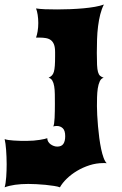

<svg xmlns="http://www.w3.org/2000/svg" viewBox="-92 -547 530 836"><path d="M24.9 66.4Q40 66.4 54.4 65.2Q68.8 64 81.1 62Q93.3 60.1 101.8 58.1Q110.4 56.2 113.8 54.7Q113.8 63 117.9 69.8Q122.1 76.7 128.4 81.3Q134.8 85.9 142.3 88.6Q149.9 91.3 157.2 91.3Q175.8 91.3 183.8 79.6Q191.9 67.9 191.9 45.9Q191.9 21.5 181.4 11.5Q170.9 1.5 155.3 1.5Q151.4 1.5 147.5 2Q143.6 2.4 139.6 3.4Q142.1 0.5 143.6 -9.5Q145 -19.5 145.8 -33.4Q146.5 -47.4 146.7 -63.5Q147 -79.6 147 -94.7Q147 -117.2 146.7 -136.7Q146.5 -156.2 144 -171.1Q141.6 -186 136 -195.8Q130.4 -205.6 119.6 -208.5Q128.4 -212.9 134 -218.5Q139.6 -224.1 142.6 -234.4Q145.5 -244.6 146.7 -260.7Q147.9 -276.9 147.9 -302.2V-319.8Q147.9 -340.8 143.1 -353.3Q138.2 -365.7 129.4 -372.3Q120.6 -378.9 107.9 -381.1Q95.2 -383.3 80.1 -383.3H64.9Q68.8 -393.1 71.8 -410.4Q74.7 -427.7 74.7 -446.8Q74.7 -465.3 72 -482.7Q69.3 -500 64.9 -510.3Q80.1 -507.8 104 -506.8Q127.9 -505.9 156.7 -505.9Q184.1 -505.9 213.6 -507.1Q243.2 -508.3 270.5 -510.7Q297.9 -513.2 321.3 -517.3Q344.7 -521.5 360.4 -527.3Q350.6 -508.3 344.5 -484.1Q338.4 -460 335 -432.6Q331.5 -405.3 330.6 -375.7Q329.6 -346.2 329.6 -316.4Q329.6 -284.2 330.6 -264.4Q331.5 -244.6 334.7 -233.4Q337.9 -222.2 343.8 -217Q349.6 -211.9 359.4 -208.5Q348.1 -205.6 342.3 -192.6Q336.4 -179.7 333.7 -161.9Q331.1 -144 330.6 -123.5Q330.1 -103 330.1 -85Q330.1 -68.4 331.3 -45.7Q332.5 -22.9 334.7 2.4Q336.9 27.8 340.3 53.7Q343.8 79.6 348.4 101.6Q353 123.5 359.1 140.1Q365.2 156.7 372.6 163.6Q368.7 163.1 365 163.1Q361.3 163.1 357.4 163.1Q327.1 163.1 297.6 172.6Q268.1 182.1 242.9 197.3Q217.8 212.4 198.5 231.2Q179.2 250 168.9 268.6Q160.2 265.1 143.1 262.5Q126 259.8 106.2 257.8Q86.4 255.9 66.2 254.9Q45.9 253.9 31.2 253.9Q-32.2 253.9 -71.8 268.6Q-69.3 260.3 -67.6 248.5Q-65.9 236.8 -64.9 223.4Q-64 210 -63.5 195.6Q-63 181.2 -63 168Q-63 151.9 -63.7 136Q-64.5 120.1 -65.4 105.7Q-66.4 91.3 -68.1 79.3Q-69.8 67.4 -71.8 58.6Q-65.9 61 -55.7 62.5Q-45.4 64 -32.5 64.9Q-19.5 65.9 -4.6 66.2Q10.3 66.4 24.9 66.4Z"/></svg>

Font: Arbutus
Style: Regular
Weight: 400
Designer: Karolina Lach
Foundry: Sorkin Type Co.
Version: Version 1.003